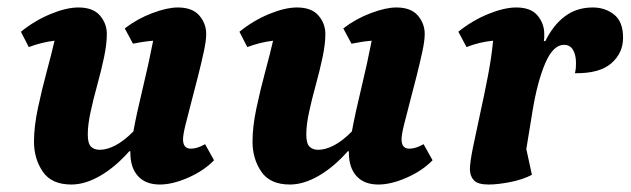

<svg xmlns="http://www.w3.org/2000/svg" viewBox="-20 -482 1688 514"><path d="M171 12Q118 12 94.5 -22.5Q71 -57 71 -103Q71 -143 81.5 -192.5Q92 -242 105 -290Q118 -338 126 -373Q92 -369 57 -356L36 -397Q73 -427 115.5 -444.5Q158 -462 190 -462Q229 -462 247.5 -440.5Q266 -419 266 -391Q266 -364 258.5 -328.5Q251 -293 240.5 -255Q230 -217 222.5 -182.5Q215 -148 215 -122Q215 -98 223.5 -89.5Q232 -81 247 -81Q266 -81 288.5 -92.5Q311 -104 337 -130Q346 -179 362 -245Q378 -311 390 -373Q365 -371 336 -365L314 -406Q348 -432 388 -447Q428 -462 456 -462Q495 -462 513.5 -440.5Q532 -419 532 -391Q532 -373 525.5 -343Q519 -313 510 -277.5Q501 -242 492 -208Q483 -174 476.5 -147.5Q470 -121 470 -109Q470 -84 491 -84Q508 -84 529 -96L553 -53Q526 -25 484 -6.5Q442 12 408 12Q370 12 349.5 -10.5Q329 -33 329 -73Q329 -75 329 -77H326Q289 -35 248.5 -11.5Q208 12 171 12Z M756 12Q703 12 679.5 -22.5Q656 -57 656 -103Q656 -143 666.5 -192.5Q677 -242 690 -290Q703 -338 711 -373Q677 -369 642 -356L621 -397Q658 -427 700.5 -444.5Q743 -462 775 -462Q814 -462 832.5 -440.5Q851 -419 851 -391Q851 -364 843.5 -328.5Q836 -293 825.5 -255Q815 -217 807.5 -182.5Q800 -148 800 -122Q800 -98 808.5 -89.5Q817 -81 832 -81Q851 -81 873.5 -92.5Q896 -104 922 -130Q931 -179 947 -245Q963 -311 975 -373Q950 -371 921 -365L899 -406Q933 -432 973 -447Q1013 -462 1041 -462Q1080 -462 1098.5 -440.5Q1117 -419 1117 -391Q1117 -373 1110.5 -343Q1104 -313 1095 -277.5Q1086 -242 1077 -208Q1068 -174 1061.5 -147.5Q1055 -121 1055 -109Q1055 -84 1076 -84Q1093 -84 1114 -96L1138 -53Q1111 -25 1069 -6.5Q1027 12 993 12Q955 12 934.5 -10.5Q914 -33 914 -73Q914 -75 914 -77H911Q874 -35 833.5 -11.5Q793 12 756 12Z M1288 12Q1259 12 1248.5 0.5Q1238 -11 1238 -29Q1238 -47 1246 -86.5Q1254 -126 1265 -176Q1276 -226 1286 -277.5Q1296 -329 1300 -373Q1265 -370 1229 -356L1207 -397Q1244 -427 1287 -444.5Q1330 -462 1362 -462Q1401 -462 1419 -440.5Q1437 -419 1437 -391Q1437 -386 1437 -382Q1437 -378 1436 -372H1440Q1461 -415 1492.5 -438.5Q1524 -462 1567 -462Q1600 -462 1624 -443Q1648 -424 1648 -381Q1648 -340 1616.5 -312.5Q1585 -285 1519 -286Q1521 -293 1521.5 -300Q1522 -307 1522 -313Q1522 -335 1514 -348.5Q1506 -362 1490 -362Q1461 -362 1440 -313.5Q1419 -265 1406 -187L1389 -83L1404 -14Q1379 -1 1345.5 5.5Q1312 12 1288 12Z"/></svg>

Font: Petrona ExtraBold
Style: Italic
Weight: 800
Italic angle: -9°
Designer: Ringo R. Seeber
Foundry: Ringo R. Seeber
Version: Version 2.001; ttfautohint (v1.8.3)